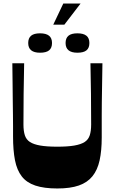

<svg xmlns="http://www.w3.org/2000/svg" viewBox="-20 -1059 650 1089"><path d="M305 10Q230 10 180.5 -6.5Q131 -23 103.5 -58.5Q76 -94 65 -150Q54 -206 54 -285Q54 -315 54 -344Q54 -373 53.5 -406Q53 -439 52.5 -480.5Q52 -522 51.5 -576Q51 -630 50 -700H117Q115 -613 114 -526.5Q113 -440 113 -353Q113 -316 121 -291.5Q129 -267 150 -253.5Q171 -240 208.5 -233.5Q246 -227 305 -227Q364 -227 401.5 -233.5Q439 -240 460 -253.5Q481 -267 489 -291.5Q497 -316 497 -353Q497 -440 496 -526.5Q495 -613 493 -700H561Q560 -629 559 -574.5Q558 -520 557.5 -478.5Q557 -437 557 -403Q557 -369 557 -339.5Q557 -310 557 -279Q557 -204 545 -149.5Q533 -95 504.5 -59.5Q476 -24 427.5 -7Q379 10 305 10ZM207 -760Q140 -760 140 -815Q140 -843 156.5 -856.5Q173 -870 207 -870Q241 -870 258 -856.5Q275 -843 275 -815Q275 -787 258.5 -773.5Q242 -760 207 -760ZM419 -760Q352 -760 352 -815Q352 -843 368.5 -856.5Q385 -870 419 -870Q453 -870 470 -856.5Q487 -843 487 -815Q487 -787 470.5 -773.5Q454 -760 419 -760ZM282 -919 339 -1039H437L345 -919Z"/></svg>

Font: Ojuju ExtraLight
Style: Bold
Weight: 700
Version: Version 1.000